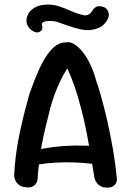

<svg xmlns="http://www.w3.org/2000/svg" viewBox="-20 -831 583 853"><path d="M93.9 1Q74.4 -1.5 64.1 -9.8Q53.8 -18.1 49 -27.9Q44.2 -37.6 43.6 -44.4Q42.9 -51.1 42.9 -51.1Q46.8 -139.4 65.7 -231.2Q84.6 -323.1 111.9 -417Q133 -477.1 152.2 -519.6Q171.5 -562 190.9 -589.3Q210.2 -616.6 230.6 -629.8Q250.9 -643 273.9 -643Q290.9 -646 308.9 -635.4Q327 -624.8 345.2 -602.8Q363.4 -580.9 379.4 -548.4Q395.5 -516 406.5 -475Q416.5 -447 430.1 -399.1Q443.6 -351.2 457.2 -291.4Q470.8 -231.6 482.1 -165.8Q493.5 -99.9 499.5 -34.9Q499.5 -34.9 499.1 -29.2Q498.8 -23.5 494.9 -16.2Q491 -8.9 482.1 -3.2Q473.2 2.5 456.2 2.5Q439.2 2.5 428.2 -3.2Q417.2 -9 411.1 -17.4Q404.9 -25.8 402.6 -31.8Q400.2 -37.9 400.2 -37.9Q385.4 -129.2 371.1 -208.6Q356.8 -288 340.1 -349.4Q326.1 -404.8 311.1 -447.8Q296 -490.8 279 -527.1Q263.6 -503.6 249.4 -474.5Q235.1 -445.4 223.6 -414.2Q212 -383 203.5 -351.5Q191.5 -303.5 181.7 -263.2Q171.9 -223 165.3 -185.8Q158.8 -148.5 154.1 -111Q149.4 -73.5 146.6 -31.9Q146.6 -31.9 145 -26.1Q143.4 -20.2 138.1 -13Q132.8 -5.8 122.3 -1.3Q111.9 3.1 93.9 1ZM112.9 -92 122.9 -160.8Q169.9 -171.8 216.5 -177.6Q263.1 -183.5 312.2 -184.4Q361.4 -185.2 413.8 -180.9L423.9 -98.2Q388.9 -104.2 347.9 -107.3Q306.9 -110.4 264.4 -109.8Q221.9 -109.2 182.9 -104.8Q143.9 -100.4 112.9 -92ZM157.1 -690.1Q148 -685 138.2 -687.9Q128.5 -690.8 122.2 -695.4Q116 -700 116 -700Q99.5 -716.2 97.8 -734Q96.1 -751.8 105.1 -768.2Q114.1 -784.6 131.8 -795.8Q149.4 -806.9 171.5 -809.2Q208.6 -813.6 238.7 -804.1Q268.8 -794.5 296.9 -781.6Q325.1 -768.8 356 -762.6Q367.8 -762.6 376.4 -768.4Q385.1 -774.2 391 -784.9Q391 -784.9 395.1 -790.5Q399.1 -796.1 408.1 -800.8Q417.1 -805.5 432.1 -802.2Q446.6 -799 453.2 -791.6Q459.8 -784.2 461.9 -776.8Q464 -769.2 463.6 -764Q463.2 -758.8 463.2 -758.8Q459.1 -740.2 440.8 -721.9Q422.5 -703.6 386.8 -698.4Q366.1 -694.9 338.9 -700.6Q311.8 -706.4 284.1 -716.2Q256.5 -726 231.4 -734.4Q215 -738.4 198.9 -738Q182.9 -737.6 173.4 -733.2Q163.9 -728.8 166.4 -719.9Q166.4 -719.9 167.8 -714.5Q169.1 -709.1 167.7 -702.4Q166.2 -695.6 157.1 -690.1Z"/></svg>

Font: Sour Gummy Black
Style: Regular
Weight: 900
Version: Version 1.000